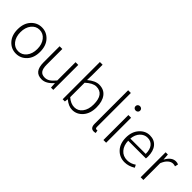

<svg xmlns="http://www.w3.org/2000/svg" viewBox="156 -1840 2898 2898"><g transform="rotate(45 1605.5 -391.0)"><path d="M56 -266Q56 -395 126 -471Q196 -547 297 -547Q398 -547 468 -471Q538 -395 538 -266Q538 -138 468 -62.5Q398 13 297 13Q196 13 126 -62.5Q56 -138 56 -266ZM297 -496Q219 -496 168 -431.5Q117 -367 117 -266Q117 -165 167.5 -101Q218 -37 297 -37Q376 -37 427 -101Q478 -165 478 -266Q478 -367 427 -431.5Q376 -496 297 -496Z M847 13Q764 13 725 -37.5Q686 -88 686 -192V-533H744V-199Q744 -116 771.5 -77.5Q799 -39 860 -39Q905 -39 942 -63Q979 -87 1026 -143V-533H1084V0H1035L1030 -88H1027Q939 13 847 13Z M1498 13Q1420 13 1340 -54H1338L1331 0H1284V-795H1342V-567L1339 -465Q1436 -547 1519 -547Q1623 -547 1678 -474Q1733 -401 1733 -275Q1733 -143 1664.5 -65Q1596 13 1498 13ZM1493 -38Q1572 -38 1621.5 -103.5Q1671 -169 1671 -275Q1671 -496 1508 -496Q1435 -496 1342 -411V-103Q1416 -38 1493 -38Z M1958 13Q1887 13 1887 -79V-795H1945V-73Q1945 -37 1969 -37Q1977 -37 1988 -39L1997 7Q1977 13 1958 13Z M2154 0V-533H2212V0ZM2184 -658Q2163 -658 2149 -671Q2135 -684 2135 -704Q2135 -726 2149 -739Q2163 -752 2184 -752Q2204 -752 2218.5 -739Q2233 -726 2233 -704Q2233 -684 2218.5 -671Q2204 -658 2184 -658Z M2615 13Q2509 13 2438 -62.5Q2367 -138 2367 -266Q2367 -391 2436.5 -469Q2506 -547 2601 -547Q2698 -547 2752.5 -481.5Q2807 -416 2807 -299Q2807 -276 2804 -257H2426Q2428 -159 2481.5 -97.5Q2535 -36 2621 -36Q2697 -36 2763 -82L2785 -39Q2702 13 2615 13ZM2426 -303H2754Q2754 -398 2713.5 -447.5Q2673 -497 2602 -497Q2534 -497 2484 -444.5Q2434 -392 2426 -303Z M2949 0V-533H2997L3004 -434H3006Q3067 -547 3157 -547Q3188 -547 3211 -535L3199 -483Q3176 -492 3150 -492Q3111 -492 3072.5 -459.5Q3034 -427 3007 -358V0Z"/></g></svg>

Font: Noto Sans Korean Light
Style: Regular
Weight: 300
Designer: Ryoko NISHIZUKA  (kana & ideographs); Paul D. Hunt (Latin, Greek & Cyrillic); Wenlong ZHANG  (bopomofo); Sandoll Communi
Foundry: Adobe Systems Incorporated
Version: Version 1.000;PS 1;hotconv 1.0.78;makeotf.lib2.5.61930